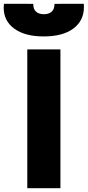

<svg xmlns="http://www.w3.org/2000/svg" viewBox="-103 -993 463 1013"><path d="M184.6 -972.7Q184.6 -973.1 338.9 -973.1Q339.8 -961.4 339.8 -956.1Q339.8 -883.8 283.9 -842.3Q228 -800.8 127.4 -800.8Q28.8 -800.8 -27.3 -841.6Q-83.5 -882.3 -83.5 -952.6Q-83.5 -962.9 -82 -973.1L72.3 -972.7Q72.3 -944.3 87.4 -931.2Q102.5 -918 128.4 -918Q154.3 -918 169.4 -931.2Q184.6 -944.3 184.6 -972.7ZM41 0V-732.4H215.8V0Z"/></svg>

Font: Anton
Style: Regular
Weight: 400
Foundry: vernon adams
Version: Version 1.000